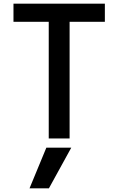

<svg xmlns="http://www.w3.org/2000/svg" viewBox="-20 -750 640 1040"><path d="M244 0V-632H53V-730H548V-632H357V0ZM245 270 366 50H231L140 270Z"/></svg>

Font: M PLUS Code Latin 60 Medium
Style: Regular
Weight: 500
Width: 7
Monospace: yes
Designer: Coji Morishita
Foundry: UNDERFOREST DESIGN
Version: Version 1.005; ttfautohint (v1.8.3)